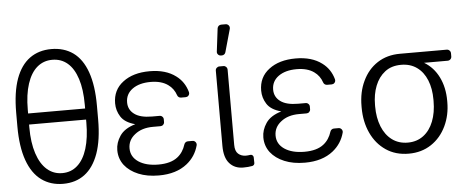

<svg xmlns="http://www.w3.org/2000/svg" viewBox="-51 -895 2547 1032"><g transform="rotate(-5 1222.5 -378.5)"><path d="M134.9 -25.9Q85.2 -62.1 58.9 -135.7Q32.7 -209.2 32.7 -318.5V-392.8Q32.7 -503.2 58.9 -575.6Q84.9 -646.7 133.5 -682Q182.2 -717.3 250.4 -717.3Q318.2 -717.3 367.5 -682.5Q416.9 -647 442.6 -574.6Q468.4 -502.1 468.4 -392.8V-318.5Q468.4 -208.1 442.1 -134.6Q415.8 -62.1 367.7 -26.1Q319.6 9.9 251.4 9.9Q184.3 9.9 134.9 -25.9ZM251.4 -47.9Q299.4 -47.9 333.1 -78.1Q367.5 -108.3 385.7 -166.7Q403.8 -225.1 403.8 -307.9V-323.5H96.2V-307.9Q96.2 -225.9 115.4 -167.3Q134.6 -108.7 169.6 -78.3Q204.5 -47.9 251.4 -47.9ZM403.8 -383.2V-403.1Q403.8 -487.2 385.3 -543.7Q366.8 -600.9 332.6 -630.1Q298.3 -659.4 250.4 -659.4Q203.1 -659.4 168.5 -630Q133.9 -600.5 115.1 -543Q96.2 -485.4 96.2 -403.1V-383.2Z M657.7 -9.6Q610.4 -29.1 583.1 -63.9Q556.5 -99.1 556.5 -144.9Q556.5 -185 581 -221.2Q605.5 -258.2 664.8 -275.6Q608.7 -290.8 587.7 -324.6Q566.8 -357.6 566.8 -396.3Q566.8 -469.1 622.2 -510.7Q676.8 -552.6 766.3 -552.6Q853.3 -552.6 907.3 -511.7Q951.7 -479 967.3 -422.9Q968 -420.8 968 -417.3Q968 -408.7 962 -402.7Q956 -396.7 947.4 -396.7H922.6Q915.8 -396.7 910.3 -400.6Q904.8 -404.5 902.7 -410.9Q890.3 -447.8 860.1 -469.1Q824.6 -494.7 766.3 -494.7Q705.3 -494.7 668.3 -468Q631.4 -441.1 631.4 -396Q631.4 -356.2 663.4 -332.7Q695 -308.9 758.5 -308.9H799Q807.9 -308.9 813.9 -302.9Q820 -296.9 820 -288.4V-273.8Q820 -265.3 813.9 -259.2Q807.9 -253.2 799 -253.2H758.5Q698.2 -253.2 660.5 -223Q622.9 -193.9 622.9 -148.8Q622.9 -103.3 663 -76Q703.8 -48.7 770.6 -48.7Q837.4 -48.7 873.9 -77.4Q905.2 -101.6 918.7 -144.9Q920.8 -151.3 926.3 -155.4Q931.8 -159.4 938.6 -159.4H963.4Q972.3 -159.4 978.3 -153.2Q984.4 -147 984.4 -138.5Q984.4 -137.1 983.7 -133.5Q968 -74.6 920.5 -36.6Q862.2 9.9 767.8 9.9Q704.5 9.9 657.7 -9.6Z M1135.7 -626.8 1150.9 -750.4Q1152 -758.2 1157.8 -763.3Q1163.7 -768.5 1171.5 -768.5H1196Q1204.5 -768.5 1210.6 -762.4Q1216.6 -756.4 1216.6 -747.9Q1216.6 -744.3 1215.9 -742.2L1181.1 -618.6Q1179.3 -611.9 1173.8 -607.6Q1168.3 -603.3 1161.2 -603.3H1156.2Q1146.7 -603.3 1140.4 -610.4Q1134.2 -617.5 1135.7 -626.8ZM1149.1 -24.1Q1176.8 7.1 1223 7.1Q1250.7 7.1 1272.4 2.8Q1277.7 1.4 1281.1 -2.7Q1284.4 -6.7 1284.4 -12.4L1283.7 -43Q1283.4 -50.1 1278.1 -54.3Q1272.7 -58.6 1266 -57.5Q1254.3 -55.4 1242.9 -55.4Q1218 -55.4 1201.3 -70.3Q1185 -84.9 1185 -118.3V-524.9Q1185 -533.4 1179 -539.4Q1172.9 -545.5 1164.4 -545.5H1142.4Q1133.9 -545.5 1127.7 -539.4Q1121.4 -533.4 1121.4 -524.9V-118.3Q1121.4 -55 1149.1 -24.1Z M1445.7 -9.6Q1398.4 -29.1 1371.1 -63.9Q1344.5 -99.1 1344.5 -144.9Q1344.5 -185 1369 -221.2Q1393.5 -258.2 1452.8 -275.6Q1396.7 -290.8 1375.7 -324.6Q1354.8 -357.6 1354.8 -396.3Q1354.8 -469.1 1410.2 -510.7Q1464.8 -552.6 1554.3 -552.6Q1641.3 -552.6 1695.3 -511.7Q1739.7 -479 1755.3 -422.9Q1756 -420.8 1756 -417.3Q1756 -408.7 1750 -402.7Q1744 -396.7 1735.4 -396.7H1710.6Q1703.8 -396.7 1698.3 -400.6Q1692.8 -404.5 1690.7 -410.9Q1678.3 -447.8 1648.1 -469.1Q1612.6 -494.7 1554.3 -494.7Q1493.3 -494.7 1456.3 -468Q1419.4 -441.1 1419.4 -396Q1419.4 -356.2 1451.3 -332.7Q1483 -308.9 1546.5 -308.9H1587Q1595.9 -308.9 1601.9 -302.9Q1608 -296.9 1608 -288.4V-273.8Q1608 -265.3 1601.9 -259.2Q1595.9 -253.2 1587 -253.2H1546.5Q1486.2 -253.2 1448.5 -223Q1410.9 -193.9 1410.9 -148.8Q1410.9 -103.3 1451 -76Q1491.8 -48.7 1558.6 -48.7Q1625.4 -48.7 1661.9 -77.4Q1693.2 -101.6 1706.7 -144.9Q1708.8 -151.3 1714.3 -155.4Q1719.8 -159.4 1726.6 -159.4H1751.4Q1760.3 -159.4 1766.3 -153.2Q1772.4 -147 1772.4 -138.5Q1772.4 -137.1 1771.7 -133.5Q1756 -74.6 1708.5 -36.6Q1650.2 9.9 1555.8 9.9Q1492.5 9.9 1445.7 -9.6Z M1993.3 -24.9Q1941.4 -60 1913.2 -120.7Q1884.9 -181.5 1884.9 -258.2V-266.3Q1884.9 -342 1913 -400.6Q1941.4 -461.3 1993.3 -495Q2045.1 -528.8 2115.1 -528.8H2367.2Q2376.4 -528.8 2382.6 -522.5Q2388.8 -516.3 2388.8 -507.1V-490.8Q2388.8 -481.5 2382.6 -475.3Q2376.4 -469.1 2367.2 -469.1H2240.1Q2291.2 -438.6 2318.7 -382.8Q2346.2 -327.1 2346.2 -255V-247.5Q2346.2 -177.9 2318.5 -119.3Q2289.8 -58.9 2237.6 -24.3Q2185.4 10.3 2116.1 10.3Q2045.1 10.3 1993.3 -24.9ZM2116.1 -49.4Q2164.8 -49.4 2200.3 -76Q2235.8 -102.6 2254.4 -150.2Q2273.1 -197.8 2273.1 -259.9V-268.1Q2273.1 -327.1 2254.8 -372.5Q2236.5 -418 2201.2 -443.5Q2165.8 -469.1 2116.1 -469.1Q2063.2 -469.1 2028.4 -441.8Q1993.6 -414.8 1975.7 -369.1Q1957.7 -323.5 1957.7 -266.3V-258.2Q1957.7 -197.1 1976.7 -149.7Q1995.7 -102.3 2031.4 -75.8Q2067.1 -49.4 2116.1 -49.4Z"/></g></svg>

Font: DeltaSans Light
Style: Regular
Weight: 300
Designer: Rasmus Andersson
Foundry: rsms
Version: Version 3.012